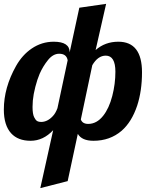

<svg xmlns="http://www.w3.org/2000/svg" viewBox="-34 -720 792 990"><path d="M240.2 -48.8Q189 5.9 124 5.9Q58.6 5.9 23.4 -32.7Q-14.2 -74.2 -14.2 -154.8Q-14.2 -268.1 48.8 -379.9Q81.1 -437 129.4 -469.7Q181.2 -504.9 243.2 -504.9Q325.2 -504.9 325.2 -450.2L375 -680.2L513.2 -700.2L459 -461.9Q507.8 -504.9 576.2 -504.9Q698.2 -504.9 698.2 -347.2Q698.2 -251.5 673.3 -175.3Q645 -90.8 592.8 -45.4Q532.7 5.9 448.2 5.9Q387.7 5.9 367.2 -29.8L314.9 213.9L173.8 250ZM237.8 -120.6Q252 -134.8 262.2 -162.1L314.9 -409.2Q309.1 -442.9 271 -442.9Q239.7 -442.9 213.6 -410.6Q187.5 -378.4 170.4 -339.4Q158.2 -311 148.2 -272.2Q138.2 -233.4 135.3 -201.7Q133.8 -183.6 133.8 -168.5Q133.8 -132.3 142.1 -115.7Q148.4 -102.5 156 -96.9Q163.6 -91.3 179.2 -91.3Q193.8 -91.3 209 -98.6Q224.1 -106 237.8 -120.6ZM498 -123Q528.3 -161.1 544.9 -225.1Q561 -287.1 561 -350.1Q561 -433.1 511.2 -433.1Q470.7 -433.1 441.9 -383.8L382.8 -104Q391.1 -81.1 420.9 -81.1Q464.8 -81.1 498 -123Z"/></svg>

Font: Pattaya
Style: Regular
Weight: 400
Designer: Pablo Impallari / Thai characters Designed by Thanarat Vachiruckul and Suppakit Chalermlarp
Foundry: Pablo Impallari
Version: Version 2.000